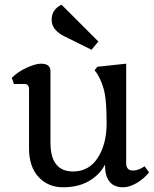

<svg xmlns="http://www.w3.org/2000/svg" viewBox="-20 -780 654 814"><path d="M515 -88Q515 -57 544 -57Q567 -57 593 -75L612 -49Q589 -21 558.5 -3.5Q528 14 502 14Q425 14 425 -82Q402 -38 356.5 -12Q311 14 247.5 14Q184 14 143.5 -29.5Q103 -73 103 -152V-402Q103 -424 83 -424H39L30 -450Q56 -476 93.5 -493Q131 -510 154 -510Q194 -510 194 -478V-175Q194 -53 290 -53Q357 -53 394.5 -111Q432 -169 432 -257Q432 -345 423.5 -386.5Q415 -428 393 -466L381 -482L393 -497L515 -510ZM255 -625Q199 -652 199 -696Q199 -740 241 -760L397 -604L368 -569Z"/></svg>

Font: Gabriela
Style: Regular
Weight: 400
Designer: Eduardo Rodriguez Tunni
Foundry: Eduardo Rodriguez Tunni
Version: Version 1.003